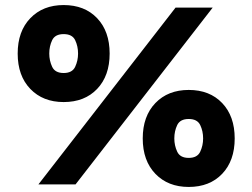

<svg xmlns="http://www.w3.org/2000/svg" viewBox="-20 -730 999 760"><path d="M232 -326Q150 -326 100 -378Q50 -430 50 -518Q50 -606 100 -658Q150 -710 232 -710Q315 -710 364.5 -658Q414 -606 414 -518Q414 -430 364.5 -378Q315 -326 232 -326ZM675 -700H822L279 0H132ZM232 -441Q266 -441 277.5 -465.5Q289 -490 289 -518Q289 -547 277.5 -571Q266 -595 232 -595Q198 -595 186.5 -571Q175 -547 175 -518Q175 -490 186.5 -465.5Q198 -441 232 -441ZM727 10Q645 10 595 -42Q545 -94 545 -182Q545 -270 595 -322Q645 -374 727 -374Q810 -374 859.5 -322Q909 -270 909 -182Q909 -94 859.5 -42Q810 10 727 10ZM727 -105Q761 -105 772.5 -129.5Q784 -154 784 -182Q784 -211 772.5 -235Q761 -259 727 -259Q693 -259 681.5 -235Q670 -211 670 -182Q670 -154 681.5 -129.5Q693 -105 727 -105Z"/></svg>

Font: Haskoy ExtraBold
Style: Regular
Weight: 800
Designer: Ertekin Erdin
Foundry: Ertekin Erdin
Version: Version 2.000; ttfautohint (v1.8.4.7-5d5b)